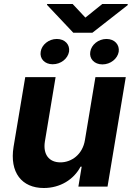

<svg xmlns="http://www.w3.org/2000/svg" viewBox="-20 -930 662 957"><path d="M342 -910.2H214.5V-905.5L345.2 -767H440.7L616.5 -904.5V-910.2H490.1L405.5 -842.3ZM182.9 -672.6C176.8 -637.4 202.8 -609.7 242.5 -609.7C282.7 -609.7 317.8 -636.7 324.2 -672.6C329.2 -707.4 304 -735.8 263.1 -735.8C222.7 -735.8 187.9 -706.7 182.9 -672.6ZM430 -671.9C424 -637.4 449.9 -609 490.4 -609C531.2 -609 565.7 -637.4 571.7 -671.9C576.7 -706.7 551.8 -735.8 510.7 -735.8C470.2 -735.8 435 -706.7 430 -671.9ZM403.4 -232.2C391.7 -159.1 335.6 -120.7 281.2 -120.7C223.7 -120.7 193.5 -160.9 203.8 -225.1L257.1 -545.5H105.8L47.6 -198.2C27 -70.7 88.4 7.1 198.2 7.1C280.2 7.1 347.7 -35.2 381.4 -99.1H387.1L370.7 0H516L606.9 -545.5H455.6Z"/></svg>

Font: TID UI
Style: Bold Italic
Weight: 700
Italic angle: -9.39999°
Designer: The TID Project Authors
Foundry: Bakken & Bæck
Version: Version 1.001;hotconv 1.0.109;makeotfexe 2.5.65596